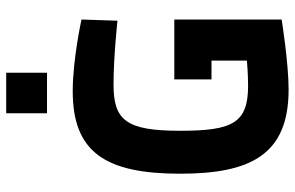

<svg xmlns="http://www.w3.org/2000/svg" viewBox="-190 -772 974 635"><g transform="rotate(-90 297.5 -455.0)"><path d="M352 -243H414V-126C414 -126 372 -122 331 -122C207 -122 182 -174 182 -347C182 -526 217 -567 335 -567C426 -567 546 -554 546 -554L550 -673C550 -673 418 -702 313 -702C112 -702 40 -595 40 -347C40 -115 102 12 318 12C407 12 550 -11 550 -11V-366H352ZM240 -787H374V-922H240Z"/></g></svg>

Font: TitilliumText22L
Style: 999 wt
Weight: 900
Designer: Campivisivi
Foundry: Campivisivi
Version: 1.000